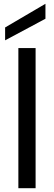

<svg xmlns="http://www.w3.org/2000/svg" viewBox="-20 -994 286 1014"><path d="M77 0V-740H168V0ZM7 -849 220 -974V-895L7 -781Z"/></svg>

Font: SVN-Poppins
Style: Regular
Weight: 400
Designer: Ninad Kale (Devanagari), Jonny Pinhorn (Latin)
Foundry: Indian Type Foundry
Version: Version 3.002 2017